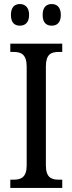

<svg xmlns="http://www.w3.org/2000/svg" viewBox="-20 -930 358 950"><path d="M236 -803C260 -803 281 -816 281 -856C281 -896 260 -910 236 -910C211 -910 191 -896 191 -856C191 -816 211 -803 236 -803ZM78 -803C102 -803 124 -816 124 -856C124 -896 102 -910 78 -910C54 -910 34 -896 34 -856C34 -816 54 -803 78 -803ZM31 0H288V-41H271C234 -41 207 -52 207 -112V-601C207 -662 233 -673 271 -673H288V-714H31V-673H48C83 -673 112 -662 112 -601V-111C112 -52 83 -41 48 -41H31Z"/></svg>

Font: Noto Serif Lao Condensed
Style: Regular
Weight: 400
Width: 3
Designer: Monotype Design Team
Foundry: Monotype Imaging Inc.
Version: Version 2.003